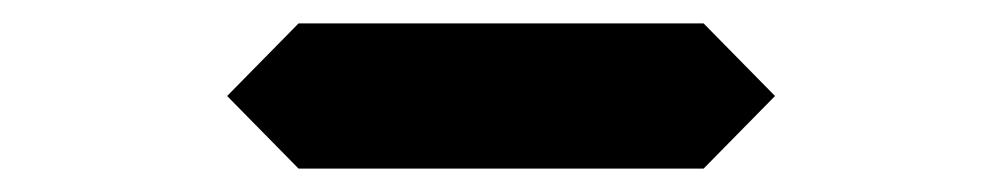

<svg xmlns="http://www.w3.org/2000/svg" viewBox="-20 -582 856 164"><path d="M581 -562 642 -500 581 -438H235L174 -500L235 -562Z"/></svg>

Font: DSEG7 Classic Mini
Style: Bold
Weight: 700
Designer: Keshikan(Twitter:@keshinomi_88pro)
Version: Version 0.46